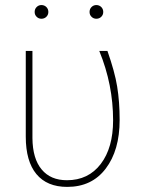

<svg xmlns="http://www.w3.org/2000/svg" viewBox="-20 -730 564 760"><path d="M82 -528.3C82 -528.3 82 -189 82 -189C82 -189 82 -189 82 -189C82 -124 96.2 -74.7 124 -41C151.9 -7.3 192.4 9.8 246.1 9.8C246.1 9.8 246.1 9.8 246.1 9.8C311 9.8 361.8 -14.2 398.4 -62.5C435.1 -110.8 453.6 -174.8 453.6 -255.4C453.6 -255.4 453.6 -255.4 453.6 -255.4C453.6 -303.7 450.2 -347.7 443.8 -387.2C437.5 -426.8 424.3 -474.1 405.3 -528.3C405.3 -528.3 373 -528.3 373 -528.3C373 -528.3 373 -528.3 373 -528.3C409.7 -439 427.7 -347.2 427.7 -253.9C427.7 -253.9 427.7 -253.9 427.7 -253.9C427.7 -181.6 411.6 -124 378.9 -81.1C346.2 -38.1 301.3 -16.6 245.1 -16.6C245.1 -16.6 245.1 -16.6 245.1 -16.6C201.7 -16.6 168.5 -30.8 145 -59.1C121.1 -87.4 108.9 -128.9 108.4 -183.1C108.4 -183.1 108.4 -528.3 108.4 -528.3C108.4 -528.3 82 -528.3 82 -528.3ZM117.2 -682.6C117.2 -675.3 119.6 -668.9 125 -663.6C130.4 -658.2 136.7 -655.8 144 -655.8C151.4 -655.8 158.2 -658.2 163.6 -663.6C168.9 -668.9 171.4 -675.3 171.4 -682.6C171.4 -689.9 168.9 -696.8 163.6 -702.1C158.2 -707.5 151.4 -710 144 -710C136.7 -710 130.4 -707.5 125 -702.1C119.6 -696.8 117.2 -689.9 117.2 -682.6C117.2 -682.6 117.2 -682.6 117.2 -682.6ZM334.5 -682.6C334.5 -675.3 336.9 -668.9 342.3 -663.6C347.7 -658.2 354 -655.8 361.3 -655.8C368.7 -655.8 375.5 -658.2 380.9 -663.6C386.2 -668.9 388.7 -675.3 388.7 -682.6C388.7 -689.9 386.2 -696.8 380.9 -702.1C375.5 -707.5 368.7 -710 361.3 -710C354 -710 347.7 -707.5 342.3 -702.1C336.9 -696.8 334.5 -689.9 334.5 -682.6C334.5 -682.6 334.5 -682.6 334.5 -682.6Z"/></svg>

Font: WOX
Style: Regular
Weight: 500
Designer: Google
Foundry: ""
Version: ""